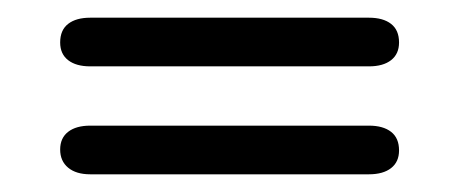

<svg xmlns="http://www.w3.org/2000/svg" viewBox="-20 -405 520 217"><path d="M82 -385Q66 -385 57 -378Q48 -371 48 -357Q48 -344 57 -337Q66 -330 82 -330H397Q413 -330 422 -337Q431 -344 431 -357Q431 -371 422 -378Q413 -385 397 -385ZM82 -263Q66 -263 57 -256Q48 -249 48 -236Q48 -223 57 -215.5Q66 -208 82 -208H397Q413 -208 422 -215Q431 -222 431 -235Q431 -249 422 -256Q413 -263 397 -263Z"/></svg>

Font: Beiruti
Style: Regular
Weight: 400
Designer: Arlette Boutros
Foundry: Boutros
Version: Version 1.41